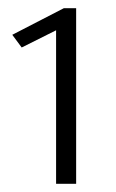

<svg xmlns="http://www.w3.org/2000/svg" viewBox="-20 -785 283 469"><path d="M166 -336V-765H136L10 -700L33 -669L117 -711V-336Z"/></svg>

Font: Catamaran Thin ExtraLight
Style: Regular
Weight: 250
Version: Version 2.000